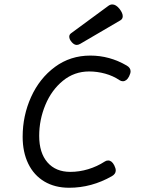

<svg xmlns="http://www.w3.org/2000/svg" viewBox="-20 -843 640 873"><path d="M490.7 -822.8Q507.3 -822.8 523.4 -802.7Q538.1 -783.7 538.1 -769.5Q538.1 -756.8 527.3 -750.5L344.7 -643.6Q335.9 -638.7 329.1 -638.7Q317.4 -638.7 306.6 -650.9Q294.9 -664.1 294.9 -676.3Q294.9 -685.5 302.7 -691.4L472.7 -816.4Q481.4 -822.8 490.7 -822.8ZM556.2 -544.9Q573.7 -534.7 573.7 -519Q573.7 -509.3 566.9 -495.6Q555.7 -473.6 538.6 -473.6Q530.3 -473.6 523.4 -478.5Q494.6 -498 458.3 -508.1Q421.9 -518.1 385.3 -518.1Q317.9 -518.1 266.1 -475.8Q214.4 -433.6 186.3 -366Q158.2 -298.3 158.2 -225.1Q158.2 -147.9 195.8 -104.7Q233.4 -61.5 299.8 -61.5Q340.8 -61.5 381.1 -73.7Q421.4 -85.9 456.1 -108.4Q462.9 -113.3 471.7 -113.3Q488.3 -113.3 499.5 -91.3Q506.3 -77.6 506.3 -67.9Q506.3 -52.2 488.8 -42Q396.5 10.7 294.4 10.7Q229.5 10.7 181.6 -17.8Q133.8 -46.4 108.4 -98.9Q83 -151.4 83 -221.2Q83 -316.9 121.3 -401.9Q159.7 -486.8 229.7 -538.6Q299.8 -590.3 390.6 -590.3Q478.5 -590.3 556.2 -544.9Z"/></svg>

Font: Courier Prime Sans
Style: Italic
Weight: 400
Italic angle: -10°
Designer: Alan Dague-Greene
Foundry: Quote-Unquote Apps
Version: Version 3.020